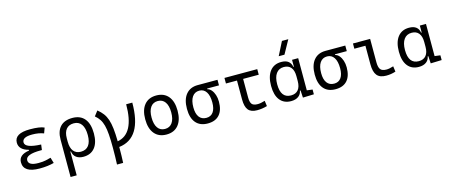

<svg xmlns="http://www.w3.org/2000/svg" viewBox="-57 -1560 5972 2551"><g transform="rotate(-15 2929.5 -285.0)"><path d="M305.7 9.8Q85 9.8 85 -133.3Q85 -236.8 230.5 -257.8V-267.6Q99.6 -301.8 99.6 -399.9Q99.6 -527.3 313.5 -527.3Q449.2 -527.3 508.8 -499L482.4 -425.8Q414.1 -452.6 324.2 -452.6Q187 -452.6 187 -380.4Q187 -302.2 406.2 -293.5L396.5 -219.7H379.9Q172.4 -219.7 172.4 -138.2Q172.4 -64.9 309.6 -64.9Q370.1 -64.9 409.9 -73.7Q449.7 -82.5 481 -91.3L503.9 -13.7Q465.3 -2.9 415.5 3.4Q365.7 9.8 305.7 9.8Z M907.7 9.8Q848.6 9.8 810.5 -18.3Q772.5 -46.4 764.2 -102.1H756.3V224.6H671.9V-289.1Q671.9 -405.3 729.5 -466.3Q787.1 -527.3 896.5 -527.3Q1005.9 -527.3 1063.5 -457.3Q1121.1 -387.2 1121.1 -253.9Q1121.1 -127.4 1065.4 -58.8Q1009.8 9.8 907.7 9.8ZM756.3 -238.8Q756.3 -153.3 791.5 -108.6Q826.7 -64 892.6 -64Q963.4 -64 1000.2 -112.5Q1037.1 -161.1 1037.1 -253.9Q1037.1 -351.6 1001 -402.6Q964.8 -453.6 896.5 -453.6Q828.6 -453.6 792.5 -410.4Q756.3 -367.2 756.3 -284.7Z M1310.5 224.6Q1313 176.8 1314.2 119.4Q1315.4 62 1315.4 -4.9Q1315.4 -113.3 1309.8 -188.2Q1304.2 -263.2 1290.5 -314.5Q1276.9 -365.7 1252.9 -402.1Q1229 -438.5 1191.9 -469.2L1244.1 -537.1Q1287.6 -502.4 1316.9 -463.6Q1346.2 -424.8 1363.8 -372.8Q1381.3 -320.8 1389.6 -247.6Q1397.9 -174.3 1399.4 -71.3Q1635.3 -111.3 1635.3 -517.6H1719.7Q1719.7 -30.3 1399.9 6.8Q1399.9 69.8 1398.7 124.3Q1397.5 178.7 1395 224.6Z M2050.8 9.8Q1944.8 9.8 1886.5 -60.5Q1828.1 -130.9 1828.1 -258.8Q1828.1 -387.2 1886.5 -457.3Q1944.8 -527.3 2050.8 -527.3Q2156.7 -527.3 2215.1 -457.3Q2273.4 -387.2 2273.4 -258.8Q2273.4 -130.9 2215.1 -60.5Q2156.7 9.8 2050.8 9.8ZM2050.8 -66.9Q2115.7 -66.9 2150.9 -116.9Q2186 -167 2186 -258.8Q2186 -350.6 2150.9 -400.6Q2115.7 -450.7 2050.8 -450.7Q1985.8 -450.7 1950.7 -400.6Q1915.5 -350.6 1915.5 -258.8Q1915.5 -167 1950.7 -116.9Q1985.8 -66.9 2050.8 -66.9Z M2619.6 9.8Q2512.7 9.8 2456.1 -56.9Q2399.4 -123.5 2399.4 -249Q2399.4 -377.4 2457.3 -447.5Q2515.1 -517.6 2619.6 -517.6H2891.6V-440.9H2729V-431.2Q2759.3 -424.3 2783.2 -396.2Q2807.1 -368.2 2821 -325.7Q2835 -283.2 2835 -232.9Q2835 -115.2 2779.8 -52.7Q2724.6 9.8 2619.6 9.8ZM2619.6 -66.9Q2681.6 -66.9 2714.6 -113Q2747.6 -159.2 2747.6 -245.6Q2747.6 -339.4 2714.1 -390.1Q2680.7 -440.9 2619.6 -440.9Q2556.2 -440.9 2521.5 -390.1Q2486.8 -339.4 2486.8 -245.6Q2486.8 -159.2 2521 -113Q2555.2 -66.9 2619.6 -66.9Z M3296.4 9.8Q3213.4 9.8 3176.3 -35.6Q3139.2 -81.1 3139.2 -181.2V-440.9H2987.3V-517.6H3438.5V-440.9H3223.6V-184.1Q3223.6 -122.6 3244.6 -94.7Q3265.6 -66.9 3327.1 -66.9Q3366.2 -66.9 3425.3 -85.4L3435.5 -10.3Q3367.7 9.8 3296.4 9.8Z M3765.1 9.8Q3666.5 9.8 3612.3 -58.3Q3558.1 -126.5 3558.1 -253.9Q3558.1 -384.3 3613.5 -455.8Q3668.9 -527.3 3769.5 -527.3Q3832 -527.3 3866.7 -500.2Q3901.4 -473.1 3909.2 -422.4H3917V-517.6H4001.5V-75.2L4078.6 -65.4V0L3926.8 4.9L3920.9 -95.2H3911.6Q3904.8 -47.4 3866.2 -18.8Q3827.6 9.8 3765.1 9.8ZM3917 -225.1V-292.5Q3917 -370.6 3883.3 -412.1Q3849.6 -453.6 3785.6 -453.6Q3716.8 -453.6 3679.4 -401.6Q3642.1 -349.6 3642.1 -253.9Q3642.1 -64 3782.7 -64Q3848.1 -64 3882.6 -105.5Q3917 -147 3917 -225.1ZM3758.3 -609.4 3852.5 -794.9H3939.9L3837.4 -609.4Z M4377.4 9.8Q4270.5 9.8 4213.9 -56.9Q4157.2 -123.5 4157.2 -249Q4157.2 -377.4 4215.1 -447.5Q4272.9 -517.6 4377.4 -517.6H4649.4V-440.9H4486.8V-431.2Q4517.1 -424.3 4541 -396.2Q4564.9 -368.2 4578.9 -325.7Q4592.8 -283.2 4592.8 -232.9Q4592.8 -115.2 4537.6 -52.7Q4482.4 9.8 4377.4 9.8ZM4377.4 -66.9Q4439.5 -66.9 4472.4 -113Q4505.4 -159.2 4505.4 -245.6Q4505.4 -339.4 4471.9 -390.1Q4438.5 -440.9 4377.4 -440.9Q4314 -440.9 4279.3 -390.1Q4244.6 -339.4 4244.6 -245.6Q4244.6 -159.2 4278.8 -113Q4313 -66.9 4377.4 -66.9Z M5071.8 9.8Q4985.4 9.8 4946.3 -38.1Q4907.2 -85.9 4907.2 -190.4V-445.8H4754.9V-517.6H4991.2V-195.3Q4991.2 -128.9 5013.4 -98.4Q5035.6 -67.9 5098.1 -67.9Q5135.7 -67.9 5192.9 -86.4L5203.1 -10.7Q5169.4 0 5138.4 4.9Q5107.4 9.8 5071.8 9.8Z M5522.9 9.8Q5424.3 9.8 5370.1 -58.3Q5315.9 -126.5 5315.9 -253.9Q5315.9 -384.3 5371.3 -455.8Q5426.8 -527.3 5527.3 -527.3Q5589.8 -527.3 5624.5 -500.2Q5659.2 -473.1 5667 -422.4H5674.8V-517.6H5759.3V-75.2L5836.4 -65.4V0L5684.6 4.9L5678.7 -95.2H5669.4Q5662.6 -47.4 5624 -18.8Q5585.4 9.8 5522.9 9.8ZM5674.8 -225.1V-292.5Q5674.8 -370.6 5641.1 -412.1Q5607.4 -453.6 5543.5 -453.6Q5474.6 -453.6 5437.3 -401.6Q5399.9 -349.6 5399.9 -253.9Q5399.9 -64 5540.5 -64Q5606 -64 5640.4 -105.5Q5674.8 -147 5674.8 -225.1Z"/></g></svg>

Font: Cascadia Mono SemiLight
Style: Regular
Weight: 350
Monospace: yes
Designer: Aaron Bell
Foundry: Saja Typeworks
Version: Version 2404.023; ttfautohint (v1.8.4)